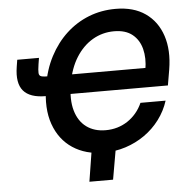

<svg xmlns="http://www.w3.org/2000/svg" viewBox="-59 -796 990 1010"><g transform="rotate(-5 436.0 -291.0)"><path d="M460.9 10.3Q365.7 10.3 297.4 -34.9Q229 -80.1 199.2 -164.1Q169.4 -248 189 -364.7Q202.6 -450.7 238.5 -519.3Q274.4 -587.9 327.1 -636.7Q379.9 -685.5 446 -711.7Q512.2 -737.8 587.9 -737.8Q683.1 -737.8 745.4 -694.1Q807.6 -650.4 833 -573.2Q858.4 -496.1 841.8 -395.5L827.6 -312.5H272.9L289.6 -414.6H748.5L716.8 -405.3Q727.1 -465.8 714.6 -514.6Q702.1 -563.5 666.3 -592.3Q630.4 -621.1 569.8 -621.1Q508.3 -621.1 456.5 -590.8Q404.8 -560.5 368.9 -503.4Q333 -446.3 319.3 -364.3Q305.7 -282.2 322.3 -224.6Q338.9 -167 380.1 -136.7Q421.4 -106.4 481.4 -106.4Q514.6 -106.4 543.9 -115.2Q573.2 -124 598.1 -140.6Q623 -157.2 642.8 -180.7Q662.6 -204.1 675.8 -233.9H808.6Q791.5 -180.2 757.8 -135.3Q724.1 -90.3 678 -57.9Q631.8 -25.4 576.7 -7.6Q521.5 10.3 460.9 10.3ZM49.8 -516.1H164.6L159.2 -482.4Q154.3 -451.2 155.3 -436.8Q156.2 -422.4 168.2 -418.7Q180.2 -415 208 -415H234.9L217.8 -312.5H182.6Q99.1 -312.5 64.7 -353.3Q30.3 -394 43.9 -479ZM372.1 156.2 401.9 -31.2H529.8L497.1 156.2Z"/></g></svg>

Font: Inter 17pt SemiBold
Style: Italic
Weight: 600
Italic angle: -9.3988°
Version: Version 4.001;git-66647c0bb